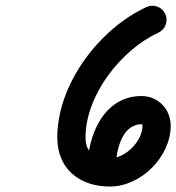

<svg xmlns="http://www.w3.org/2000/svg" viewBox="-20 -615 631 687"><path d="M504.3 -589.9C335.4 -512.1 185 -314.6 185 -123.1C185 -10.6 264.6 52.5 373.1 52.5C484.6 52.5 590.8 -54.1 590.8 -165.1C590.8 -224.1 545.8 -271.4 486.2 -271.4C352.2 -271.4 293.5 -131.4 293.5 -16.7C293.5 -13.8 293.5 -10.9 293.5 -8C293.5 19.9 316.1 42.5 344 42.5C371.9 42.5 394.5 19.9 394.5 -8C394.5 -10.9 394.5 -13.8 394.5 -16.7C394.5 -70 413.8 -170.4 486.2 -170.4C489.8 -170.4 489.8 -168.8 489.8 -165.1C489.8 -109.6 429 -48.5 373.1 -48.5C320.3 -48.5 286 -66.9 286 -123.1C286 -275 413.5 -436.8 546.6 -498.1C571.9 -509.8 583 -539.8 571.3 -565.1C559.7 -590.5 529.7 -601.5 504.3 -589.9Z"/></svg>

Font: FRB American Cursive Guidelines Ultra
Style: Bold Italic
Weight: 1000
Italic angle: -25°
Version: Version 2.0;Modular Font Editor K font №1